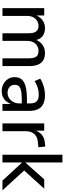

<svg xmlns="http://www.w3.org/2000/svg" viewBox="732 -1477 754 2258"><g transform="rotate(90 1109.0 -348.0)"><path d="M76 0V-491H162V-391H158Q170 -423 191.5 -447.5Q213 -472 243.5 -486Q274 -500 312 -500Q367 -500 404 -472Q441 -444 452 -391H447Q465 -439 505.5 -469.5Q546 -500 605 -500Q653 -500 687 -480.5Q721 -461 739 -420Q757 -379 757 -315V0H666V-309Q666 -371 645.5 -397.5Q625 -424 580 -424Q545 -424 518 -407.5Q491 -391 476 -360.5Q461 -330 461 -290V0H371V-309Q371 -370 349 -397Q327 -424 286 -424Q250 -424 223.5 -406.5Q197 -389 182 -359Q167 -329 167 -291V0Z M1052 9Q1005 9 967.5 -11.5Q930 -32 908.5 -66Q887 -100 887 -142Q887 -195 914.5 -227Q942 -259 1001 -273.5Q1060 -288 1154 -288H1209V-227H1160Q1109 -227 1074 -223Q1039 -219 1018 -210Q997 -201 987 -185Q977 -169 977 -145Q977 -106 1003.5 -83Q1030 -60 1072 -60Q1106 -60 1134 -78Q1162 -96 1179 -127Q1196 -158 1196 -197V-325Q1196 -379 1171 -403Q1146 -427 1092 -427Q1053 -427 1014 -415.5Q975 -404 934 -378L905 -444Q932 -462 964.5 -474.5Q997 -487 1032 -493.5Q1067 -500 1100 -500Q1160 -500 1201 -480.5Q1242 -461 1263 -420.5Q1284 -380 1284 -317V0H1202V-107H1205Q1194 -73 1173 -46.5Q1152 -20 1121.5 -5.5Q1091 9 1052 9Z M1431 0V-491H1517V-379H1513Q1529 -434 1567 -464.5Q1605 -495 1667 -500L1704 -503L1711 -422L1648 -416Q1589 -411 1556 -374Q1523 -337 1523 -276V0Z M1800 0V-705H1891V-273H1895L2089 -491H2199L1965 -233L1967 -275L2218 0H2104L1895 -227H1891V0Z"/></g></svg>

Font: Nunito Sans 10pt SemiCondensed Medium
Style: Regular
Weight: 500
Width: 4
Designer: Vernon Adams
Foundry: Vernon Adams
Version: Version 3.101;gftools[0.9.27]